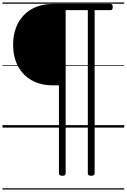

<svg xmlns="http://www.w3.org/2000/svg" viewBox="-20 -1030 1023 1550"><path d="M483 389Q456 389 456 370V-341H407Q311 -341 238.5 -380.5Q166 -420 126 -494Q86 -568 86 -670Q86 -745 109 -806Q132 -867 174.5 -910Q217 -953 275.5 -975.5Q334 -998 407 -998H873Q881 -998 885.5 -992.5Q890 -987 890 -974Q890 -959 885.5 -953.5Q881 -948 873 -948H744V370Q744 389 716 389Q689 389 689 370V-948H510V370Q510 389 483 389ZM0 490H983V500H0ZM0 -20H983V0H0ZM0 -505H983V-500H0ZM0 -1010H983V-1000H0Z"/></svg>

Font: Playwrite ES Guides
Style: Regular
Weight: 400
Designer: Veronika Burian, José Scaglione
Foundry: TypeTogether
Version: Version 1.003